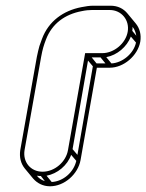

<svg xmlns="http://www.w3.org/2000/svg" viewBox="-20 -575 512 672"><path d="M265 -550C202 -538 150 -501 127 -439L118 -414C115 -403 112 -391 109 -376L51 -50C47 -25 53 -2 67 15L96 50C110 66 130 77 155 77C205 77 253 35 262 -15L319 -338H364C413 -338 462 -380 471 -429C475 -454 469 -476 455 -493L426 -528C412 -545 392 -555 367 -555H305C294 -555 280 -553 265 -550ZM66 -50 124 -376C129 -403 133 -416 141 -437C162 -492 207 -525 266 -536C280 -539 292 -540 302 -540H364C405 -540 434 -505 427 -464C420 -423 379 -389 338 -389H278L218 -50C211 -8 171 26 129 26C87 26 59 -8 66 -50ZM456 -426C448 -388 409 -355 370 -353L352 -375C390 -382 424 -411 438 -447ZM457 -450 443 -467C444 -472 444 -476 444 -481C451 -472 455 -462 457 -450ZM349 -353H318L301 -374H332ZM305 -343 251 -33 234 -53 288 -363ZM247 -12C238 28 201 60 161 62L143 40C181 33 216 4 229 -33ZM137 59C125 55 116 49 109 40C114 41 118 41 123 41Z"/></svg>

Font: Blanket
Style: Ugh
Weight: 900
Foundry: Cannot Into Space Fonts
Version: Version 0.9